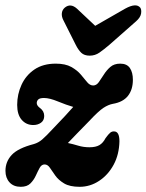

<svg xmlns="http://www.w3.org/2000/svg" viewBox="-22 -692 550 721"><path d="M426.5 -161.5Q425.5 -112 404.8 -73.5Q384 -35 350.2 -12.8Q316.5 9.5 277 9.5Q240 9.5 218.8 -3.2Q197.5 -16 185.8 -32.5Q174 -49 165.5 -61.8Q157 -74.5 145.5 -74.5Q134 -74.5 127 -61.8Q120 -49 112.5 -32.5Q105 -16 92.2 -3.2Q79.5 9.5 56 9.5Q29 9.5 13.8 -7.2Q-1.5 -24 -1.5 -50.5Q-1.5 -85 22 -110.2Q45.5 -135.5 105 -151Q122 -156 136 -167.8Q150 -179.5 181 -213Q205 -238 221.8 -256Q238.5 -274 253 -290.5Q227 -298 195.5 -311Q164 -324 143.5 -324Q127.5 -324 121.8 -318.5Q116 -313 116 -305Q116 -295.5 128 -286.5Q144 -275 144 -256.5Q144 -240 132 -231.2Q120 -222.5 103 -222.5Q76.5 -222.5 59.5 -242Q42.5 -261.5 42.5 -298Q42.5 -338 58.8 -373.5Q75 -409 107.2 -431Q139.5 -453 187.5 -453Q223.5 -453 245.8 -440.5Q268 -428 281.5 -412Q295 -396 305.2 -383.5Q315.5 -371 328 -371Q340 -371 349 -383.5Q358 -396 368 -412Q378 -428 392.2 -440.5Q406.5 -453 429.5 -453Q454.5 -453 465.8 -436.5Q477 -420 477 -392.5Q477 -355.5 458.5 -332Q440 -308.5 401.5 -302Q385 -299 366.2 -286.8Q347.5 -274.5 312.5 -237Q285 -209 266.8 -190.2Q248.5 -171.5 233 -155Q252 -151 271.8 -145Q291.5 -139 314 -139Q337.5 -139 351.2 -147Q365 -155 374.5 -173.5Q385.5 -188.5 392 -193.8Q398.5 -199 406.5 -198.5Q426.5 -198.5 426.5 -161.5ZM388.5 -523.5Q368 -506 351.5 -494.5Q335 -483 315 -483Q294.5 -483 283.2 -493.8Q272 -504.5 262.5 -523.5L216 -616Q209 -629.5 210.2 -642.2Q211.5 -655 221.5 -663.5Q243 -681 267 -659.5L335.5 -595L448 -659.5Q489 -682 504.5 -663.5Q510 -656 507.8 -641.2Q505.5 -626.5 489 -612Z"/></svg>

Font: Fraunces 144pt SuperSoft
Style: Bold Italic
Weight: 700
Italic angle: -16°
Version: Version 1.000;[0bf87f6ff]